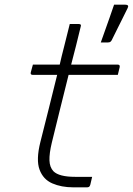

<svg xmlns="http://www.w3.org/2000/svg" viewBox="-20 -803 569 823"><path d="M375 -45Q373 -36 371 -28Q369 -20 367 -11Q365 -4 361.5 -2Q358 0 353 0H294Q243 0 204 -17Q165 -34 149.5 -76Q134 -118 153 -194Q172 -268 189.5 -339Q207 -410 225 -482H121Q109 -482 112 -493Q114 -502 116.5 -509.5Q119 -517 121 -526H236Q240 -544 244.5 -562.5Q249 -581 254 -600Q260 -625 266.5 -650Q273 -675 279 -700H318Q330 -700 326 -689Q316 -648 306 -607.5Q296 -567 285 -526H485Q495 -526 493 -515Q491 -506 489 -498.5Q487 -491 485 -482H274Q256 -410 238 -337.5Q220 -265 202 -191Q191 -145 192 -115.5Q193 -86 209 -69Q233 -45 302 -45ZM516 -783Q535 -783 527 -768Q512 -737 503 -719.5Q494 -702 485 -683.5Q476 -665 459 -631Q457 -627 453.5 -624Q450 -621 442 -621H412Q425 -658 433.5 -681.5Q442 -705 450 -728Q458 -751 469 -783Z"/></svg>

Font: Recursive Sn Lnr St Lt
Style: Italic
Weight: 300
Italic angle: -15°
Version: Version 1.079;hotconv 1.0.112;makeotfexe 2.5.65598; ttfautoh